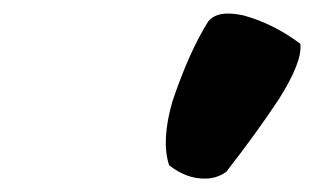

<svg xmlns="http://www.w3.org/2000/svg" viewBox="-20 -879 466 285"><path d="M289.1 -847.2Q303.2 -864.7 341.8 -856Q386.2 -843.8 425.8 -814Q429.2 -787.6 394 -731.9Q360.8 -681.6 315.9 -624Q303.2 -614.7 287.1 -614Q271 -613.3 257.1 -618.7Q243.2 -624 231 -633.8Q219.2 -669.9 235.8 -728Q260.7 -802.2 289.1 -847.2Z"/></svg>

Font: GGS TheRock Black
Style: Regular
Weight: 900
Designer: Rodrigo Fuenzalida (2012); Goodgame Studios (2014)
Foundry: Rodrigo Fuenzalida,2012;  GGS,2014
Version: Version 1.002 | FøM Mod